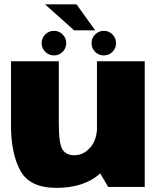

<svg xmlns="http://www.w3.org/2000/svg" viewBox="-20 -882 753 906"><path d="M490.5 0H663V-593H437.5V-267.5Q433 -217 406.5 -186.5Q374.5 -149.5 330.5 -149.5Q291.5 -149.5 274.5 -177.2Q257.5 -205 257.5 -300.5V-593H32V-288.5Q32 -158 76 -76.8Q120 4.5 246.5 4.5Q377 4.5 453 -63.5ZM235 -620.5Q258.5 -620.5 275.5 -637.5Q292.5 -654.5 292.5 -678.5Q292.5 -702.5 275.5 -719.5Q258.5 -736.5 235 -736.5Q210.5 -736.5 193.5 -719.5Q176.5 -702.5 176.5 -678.5Q176.5 -654.5 193.5 -637.5Q210.5 -620.5 235 -620.5ZM469.5 -620.5Q494 -620.5 510.8 -637.5Q527.5 -654.5 527.5 -678.5Q527.5 -702.5 510.8 -719.5Q494 -736.5 469.5 -736.5Q446 -736.5 429 -719.5Q412 -702.5 412 -678.5Q412 -654.5 428.8 -637.5Q445.5 -620.5 469.5 -620.5ZM329.5 -739H429L341 -861.5H192.5Z"/></svg>

Font: Anybody Thin Black
Style: Regular
Weight: 900
Version: Version 1.113;gftools[0.9.25]